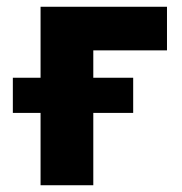

<svg xmlns="http://www.w3.org/2000/svg" viewBox="-20 -548 538 568"><path d="M18 -214H100V0H256V-214H374V-318H256V-399H474V-528H100V-318H18Z"/></svg>

Font: Asimov Pro
Style: Blk
Weight: 900
Designer: Google
Version: Version 2.000980; 2014